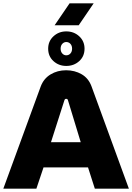

<svg xmlns="http://www.w3.org/2000/svg" viewBox="-20 -1136 796 1156"><path d="M0 0 225 -615Q243 -663 284.5 -688Q326 -713 378 -713Q430 -713 471.5 -689Q513 -665 531 -616L756 0H551L510 -128H242L199 0ZM287 -280H466L389 -533Q387 -541 378 -541Q371 -541 368 -533ZM379 -739Q334 -739 302 -768Q270 -797 270 -843Q270 -888 302 -917.5Q334 -947 379 -947Q425 -947 457 -917.5Q489 -888 489 -843Q489 -797 457 -768Q425 -739 379 -739ZM379 -803Q394 -803 404 -814Q414 -825 414 -843Q414 -861 404 -872Q394 -883 379 -883Q365 -883 355 -872Q345 -861 345 -843Q345 -825 355 -814Q365 -803 379 -803ZM309 -984 399 -1116H544L454 -984Z"/></svg>

Font: MuseoModerno ExtraBold
Style: Regular
Weight: 800
Designer: Pablo Cosgaya, Héctor Gatti, Marcela Romero, and the Authors of The MuseoModerno Project.
Foundry: Omnibus-Type Team
Version: Version 1.001